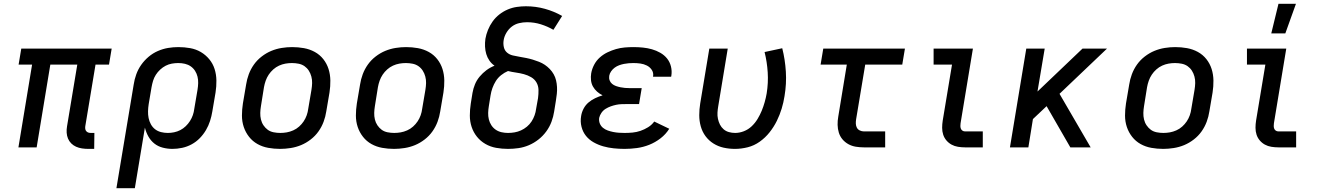

<svg xmlns="http://www.w3.org/2000/svg" viewBox="-20 -776 6940 1011"><path d="M445 8Q428 8 411.5 5.5Q395 3 380.5 -3.5Q366 -10 355 -21Q344 -32 338 -46.5Q332 -61 331 -77.5Q330 -94 333 -111L387 -436H245L173 0H77L149 -436H78L92 -520H568L554 -436H483L429 -111Q428 -104 429 -97Q430 -90 434.5 -85Q439 -80 445 -78Q451 -76 459 -76H477L476 8Z M593 215 684 -331Q688 -358 697.5 -384.5Q707 -411 723.5 -434.5Q740 -458 762.5 -477Q785 -496 811.5 -507.5Q838 -519 865 -523.5Q892 -528 919 -528Q951 -528 981.5 -522.5Q1012 -517 1037.5 -502Q1063 -487 1082 -464Q1101 -441 1110 -412.5Q1119 -384 1119.5 -352.5Q1120 -321 1115 -289L1098 -189Q1094 -164 1086 -139Q1078 -114 1064.5 -91Q1051 -68 1032 -48.5Q1013 -29 989 -16Q965 -3 939 2.5Q913 8 888 8Q862 8 837 1.5Q812 -5 793 -20Q774 -35 761.5 -57Q749 -79 743 -104L690 215ZM864 -76Q880 -76 897 -79.5Q914 -83 929.5 -91Q945 -99 958 -111.5Q971 -124 980.5 -139Q990 -154 995.5 -170Q1001 -186 1003 -203L1020 -303Q1023 -321 1023.5 -338.5Q1024 -356 1020 -372.5Q1016 -389 1007 -403Q998 -417 984.5 -426.5Q971 -436 954 -440Q937 -444 919 -444H918Q902 -444 885 -441Q868 -438 852.5 -430Q837 -422 823.5 -409.5Q810 -397 800.5 -382Q791 -367 786 -350.5Q781 -334 778 -317L763 -228Q760 -209 759.5 -190.5Q759 -172 762.5 -154.5Q766 -137 774.5 -121.5Q783 -106 796.5 -95.5Q810 -85 827.5 -80.5Q845 -76 864 -76Z M1455 8Q1423 8 1392.5 2.5Q1362 -3 1336 -17.5Q1310 -32 1291.5 -55.5Q1273 -79 1263.5 -107.5Q1254 -136 1254 -167.5Q1254 -199 1259 -231L1276 -331Q1280 -358 1290 -385Q1300 -412 1317 -436Q1334 -460 1358 -478.5Q1382 -497 1408.5 -508Q1435 -519 1463 -523.5Q1491 -528 1518 -528Q1550 -528 1580.5 -522.5Q1611 -517 1637.5 -502.5Q1664 -488 1682.5 -464.5Q1701 -441 1710 -412.5Q1719 -384 1719.5 -352.5Q1720 -321 1715 -289L1698 -189Q1694 -162 1684 -135Q1674 -108 1657 -84Q1640 -60 1616 -41.5Q1592 -23 1565.5 -12Q1539 -1 1510.5 3.5Q1482 8 1455 8ZM1456 -76Q1473 -76 1490 -79Q1507 -82 1524 -89.5Q1541 -97 1555 -109.5Q1569 -122 1579 -137Q1589 -152 1595 -169Q1601 -186 1603 -203L1620 -303Q1623 -321 1623.5 -338.5Q1624 -356 1619.5 -373Q1615 -390 1606 -404Q1597 -418 1583.5 -427.5Q1570 -437 1552.5 -440.5Q1535 -444 1517 -444Q1500 -444 1483 -441Q1466 -438 1449.5 -430.5Q1433 -423 1419 -410.5Q1405 -398 1395 -383Q1385 -368 1379 -351Q1373 -334 1370 -317L1354 -217Q1351 -199 1350.5 -181.5Q1350 -164 1354 -147Q1358 -130 1367.5 -116Q1377 -102 1390 -92.5Q1403 -83 1420.5 -79.5Q1438 -76 1456 -76Z M2055 8Q2023 8 1992.5 2.5Q1962 -3 1936 -17.5Q1910 -32 1891.5 -55.5Q1873 -79 1863.5 -107.5Q1854 -136 1854 -167.5Q1854 -199 1859 -231L1876 -331Q1880 -358 1890 -385Q1900 -412 1917 -436Q1934 -460 1958 -478.5Q1982 -497 2008.5 -508Q2035 -519 2063 -523.5Q2091 -528 2118 -528Q2150 -528 2180.5 -522.5Q2211 -517 2237.5 -502.5Q2264 -488 2282.5 -464.5Q2301 -441 2310 -412.5Q2319 -384 2319.5 -352.5Q2320 -321 2315 -289L2298 -189Q2294 -162 2284 -135Q2274 -108 2257 -84Q2240 -60 2216 -41.5Q2192 -23 2165.5 -12Q2139 -1 2110.5 3.5Q2082 8 2055 8ZM2056 -76Q2073 -76 2090 -79Q2107 -82 2124 -89.5Q2141 -97 2155 -109.5Q2169 -122 2179 -137Q2189 -152 2195 -169Q2201 -186 2203 -203L2220 -303Q2223 -321 2223.5 -338.5Q2224 -356 2219.5 -373Q2215 -390 2206 -404Q2197 -418 2183.5 -427.5Q2170 -437 2152.5 -440.5Q2135 -444 2117 -444Q2100 -444 2083 -441Q2066 -438 2049.5 -430.5Q2033 -423 2019 -410.5Q2005 -398 1995 -383Q1985 -368 1979 -351Q1973 -334 1970 -317L1954 -217Q1951 -199 1950.5 -181.5Q1950 -164 1954 -147Q1958 -130 1967.5 -116Q1977 -102 1990 -92.5Q2003 -83 2020.5 -79.5Q2038 -76 2056 -76Z M2655 8Q2623 8 2592.5 2.5Q2562 -3 2536 -18Q2510 -33 2491.5 -56Q2473 -79 2463.5 -107.5Q2454 -136 2454 -167.5Q2454 -199 2459 -231L2468 -287Q2472 -310 2481 -332Q2490 -354 2506 -373Q2522 -392 2541.5 -406.5Q2561 -421 2584 -430Q2568 -441 2557 -457Q2546 -473 2540.5 -491.5Q2535 -510 2534 -530.5Q2533 -551 2536 -572Q2540 -595 2549.5 -618.5Q2559 -642 2574 -663Q2589 -684 2609.5 -700Q2630 -716 2653.5 -726Q2677 -736 2701.5 -739.5Q2726 -743 2749 -743Q2801 -743 2849.5 -729.5Q2898 -716 2940 -692L2894 -619Q2863 -637 2828 -648Q2793 -659 2755 -659Q2734 -659 2713 -654Q2692 -649 2675 -636Q2658 -623 2646.5 -603.5Q2635 -584 2632 -564Q2629 -546 2633 -528Q2637 -510 2650 -499Q2663 -488 2680.5 -484Q2698 -480 2716 -477Q2734 -474 2751.5 -470.5Q2769 -467 2785.5 -462Q2802 -457 2818.5 -450.5Q2835 -444 2849 -434.5Q2863 -425 2875 -412.5Q2887 -400 2895.5 -385Q2904 -370 2908 -353Q2912 -336 2913 -318Q2914 -300 2912 -281.5Q2910 -263 2907 -245L2898 -189Q2894 -162 2884 -135Q2874 -108 2856.5 -84Q2839 -60 2815.5 -41.5Q2792 -23 2765 -11.5Q2738 0 2710 4Q2682 8 2655 8ZM2655 -76Q2672 -76 2689.5 -79Q2707 -82 2723.5 -89.5Q2740 -97 2754.5 -109Q2769 -121 2779 -136.5Q2789 -152 2795 -169Q2801 -186 2803 -203L2813 -259Q2816 -281 2815.5 -302.5Q2815 -324 2805 -341.5Q2795 -359 2777 -369.5Q2759 -380 2738.5 -385.5Q2718 -391 2696.5 -394Q2675 -397 2655 -402Q2636 -394 2619 -380.5Q2602 -367 2591 -349.5Q2580 -332 2573 -312.5Q2566 -293 2563 -273L2554 -217Q2551 -199 2550.5 -181.5Q2550 -164 2554 -147.5Q2558 -131 2567 -117Q2576 -103 2589.5 -93.5Q2603 -84 2620 -80Q2637 -76 2655 -76Z M3269 8Q3240 8 3211.5 5Q3183 2 3156.5 -5.5Q3130 -13 3106 -26.5Q3082 -40 3065.5 -60.5Q3049 -81 3042 -108.5Q3035 -136 3040 -165Q3043 -185 3053 -204Q3063 -223 3079 -236.5Q3095 -250 3114 -259Q3133 -268 3153 -274Q3137 -282 3124 -293.5Q3111 -305 3102.5 -320Q3094 -335 3092 -353.5Q3090 -372 3093 -390Q3097 -413 3108.5 -435Q3120 -457 3138.5 -473.5Q3157 -490 3179 -500.5Q3201 -511 3223.5 -517.5Q3246 -524 3269.5 -526Q3293 -528 3315 -528Q3341 -528 3365.5 -525.5Q3390 -523 3413 -516.5Q3436 -510 3457 -498Q3478 -486 3492.5 -468Q3507 -450 3513 -426Q3519 -402 3515 -377L3514 -372H3418L3419 -374Q3422 -393 3412 -408Q3402 -423 3386 -431Q3370 -439 3352 -441.5Q3334 -444 3315 -444Q3303 -444 3290.5 -443Q3278 -442 3265.5 -439.5Q3253 -437 3240.5 -432.5Q3228 -428 3217 -420Q3206 -412 3198 -400.5Q3190 -389 3188 -377Q3186 -364 3190 -353Q3194 -342 3203 -334.5Q3212 -327 3223.5 -323Q3235 -319 3247 -316.5Q3259 -314 3271 -313Q3283 -312 3295 -312H3359L3345 -228H3281Q3267 -228 3252.5 -227.5Q3238 -227 3224 -224Q3210 -221 3196 -216Q3182 -211 3169 -203Q3156 -195 3147 -182Q3138 -169 3135 -155Q3133 -139 3138.5 -125.5Q3144 -112 3155 -103Q3166 -94 3180 -89Q3194 -84 3209 -81Q3224 -78 3239 -77Q3254 -76 3269 -76Q3290 -76 3311 -78Q3332 -80 3352.5 -87Q3373 -94 3392.5 -106Q3412 -118 3425 -136L3504 -98Q3486 -69 3458 -47.5Q3430 -26 3398.5 -13.5Q3367 -1 3334 3.5Q3301 8 3269 8Z M3850 8Q3819 8 3790 1.5Q3761 -5 3736.5 -20.5Q3712 -36 3695 -59Q3678 -82 3670 -110.5Q3662 -139 3662 -169.5Q3662 -200 3667 -231L3715 -520H3812L3762 -217Q3759 -200 3758 -183Q3757 -166 3760.5 -150Q3764 -134 3771 -120Q3778 -106 3790 -95.5Q3802 -85 3818 -80.5Q3834 -76 3851 -76Q3874 -76 3897 -85Q3920 -94 3938 -111Q3956 -128 3969 -149.5Q3982 -171 3991 -193Q4000 -215 4006.5 -238Q4013 -261 4017 -284Q4026 -340 4022.5 -395Q4019 -450 4006 -502L4099 -522Q4114 -463 4118 -399Q4122 -335 4111 -270Q4106 -237 4096 -204Q4086 -171 4070.5 -139.5Q4055 -108 4032.5 -79.5Q4010 -51 3980.5 -30Q3951 -9 3917 -0.5Q3883 8 3850 8Z M4529 0Q4507 0 4486 -3.5Q4465 -7 4447 -17Q4429 -27 4416 -42.5Q4403 -58 4397 -77.5Q4391 -97 4390.5 -118.5Q4390 -140 4394 -162L4439 -436H4301L4315 -520H4745L4731 -436H4536L4488 -148Q4486 -136 4486.5 -124.5Q4487 -113 4492 -103.5Q4497 -94 4507.5 -89Q4518 -84 4529 -84H4641V0Z M5062 0Q5043 0 5024.5 -3Q5006 -6 4990.5 -14.5Q4975 -23 4963.5 -36.5Q4952 -50 4946.5 -67Q4941 -84 4941 -103Q4941 -122 4944 -141L4993 -436H4896V-520H5103L5038 -127Q5037 -120 5037 -112.5Q5037 -105 5039.5 -98.5Q5042 -92 5048 -88Q5054 -84 5062 -84H5155V0Z M5616 0 5491 -217 5419 -149 5395 0H5298L5384 -520H5481L5443 -294L5680 -520H5809L5559 -282L5723 0Z M6105 8Q6073 8 6042.5 2.5Q6012 -3 5986 -17.5Q5960 -32 5941.5 -55.5Q5923 -79 5913.5 -107.5Q5904 -136 5904 -167.5Q5904 -199 5909 -231L5926 -331Q5930 -358 5940 -385Q5950 -412 5967 -436Q5984 -460 6008 -478.5Q6032 -497 6058.5 -508Q6085 -519 6113 -523.5Q6141 -528 6168 -528Q6200 -528 6230.5 -522.5Q6261 -517 6287.5 -502.5Q6314 -488 6332.5 -464.5Q6351 -441 6360 -412.5Q6369 -384 6369.5 -352.5Q6370 -321 6365 -289L6348 -189Q6344 -162 6334 -135Q6324 -108 6307 -84Q6290 -60 6266 -41.5Q6242 -23 6215.5 -12Q6189 -1 6160.5 3.5Q6132 8 6105 8ZM6106 -76Q6123 -76 6140 -79Q6157 -82 6174 -89.5Q6191 -97 6205 -109.5Q6219 -122 6229 -137Q6239 -152 6245 -169Q6251 -186 6253 -203L6270 -303Q6273 -321 6273.5 -338.5Q6274 -356 6269.5 -373Q6265 -390 6256 -404Q6247 -418 6233.5 -427.5Q6220 -437 6202.5 -440.5Q6185 -444 6167 -444Q6150 -444 6133 -441Q6116 -438 6099.5 -430.5Q6083 -423 6069 -410.5Q6055 -398 6045 -383Q6035 -368 6029 -351Q6023 -334 6020 -317L6004 -217Q6001 -199 6000.5 -181.5Q6000 -164 6004 -147Q6008 -130 6017.5 -116Q6027 -102 6040 -92.5Q6053 -83 6070.5 -79.5Q6088 -76 6106 -76Z M6712 0Q6693 0 6674.5 -3Q6656 -6 6640.5 -14.5Q6625 -23 6613.5 -36.5Q6602 -50 6596.5 -67Q6591 -84 6591 -103Q6591 -122 6594 -141L6643 -436H6546V-520H6753L6688 -127Q6687 -120 6687 -112.5Q6687 -105 6689.5 -98.5Q6692 -92 6698 -88Q6704 -84 6712 -84H6805V0ZM6674 -600 6712 -756H6804L6748 -600Z"/></svg>

Font: Iosevka Custom Medium
Style: Italic
Weight: 500
Italic angle: -9°
Designer: Belleve Invis
Foundry: Belleve Invis
Version: Version 27.0.1